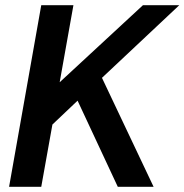

<svg xmlns="http://www.w3.org/2000/svg" viewBox="-20 -720 711 740"><path d="M15 0H139L182 -240L279 -332L434 0H572L373 -420L671 -700H531L210 -403L263 -700H139Z"/></svg>

Font: Uncut Sans Semibold
Style: Italic
Weight: 600
Italic angle: -10°
Designer: Kasper Nordkvist
Foundry: Uncut Type
Version: Version 1.111;FEAKit 1.0